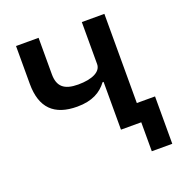

<svg xmlns="http://www.w3.org/2000/svg" viewBox="-121 -626 828 872"><g transform="rotate(-20 293.0 -190.0)"><path d="M466 0H368V-231H363C334 -192 291 -166 218 -166C107 -166 50 -221 50 -337V-520H159V-344C159 -285 188 -259 256 -259C324 -259 368 -280 368 -317V-520H477V-89H565V140H466Z"/></g></svg>

Font: Plexus Sans Medium
Style: Regular
Weight: 500
Version: Version 2.001;PS 002.001;hotconv 1.0.70;makeotf.lib2.5.58329